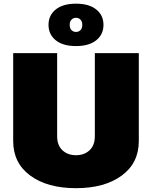

<svg xmlns="http://www.w3.org/2000/svg" viewBox="-20 -982 807 1019"><path d="M275.8 -768.3Q237.5 -799.2 237.5 -850Q237.5 -900.8 275.8 -931.7Q314.2 -962.5 383.3 -962.5Q452.5 -962.5 490.8 -931.7Q529.2 -900.8 529.2 -850Q529.2 -799.2 490.8 -768.3Q452.5 -737.5 383.3 -737.5Q314.2 -737.5 275.8 -768.3ZM359.6 -877.9Q350 -868.3 350 -850Q350 -831.7 359.6 -822.1Q369.2 -812.5 383.3 -812.5Q397.5 -812.5 407.1 -822.1Q416.7 -831.7 416.7 -850Q416.7 -868.3 407.1 -877.9Q397.5 -887.5 383.3 -887.5Q369.2 -887.5 359.6 -877.9ZM50 -233.3V-700H283.3V-258.3Q283.3 -210.8 311.2 -184.6Q339.2 -158.3 383.3 -158.3Q427.5 -158.3 455.4 -184.6Q483.3 -210.8 483.3 -258.3V-700H716.7V-233.3Q716.7 -116.7 625.8 -50Q535 16.7 383.3 16.7Q231.7 16.7 140.8 -50Q50 -116.7 50 -233.3Z"/></svg>

Font: BoonTook
Style: Regular
Weight: 400
Designer: Sungsit Sawaiwan
Foundry: FontUni
Version: Version 3.0